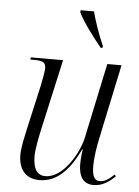

<svg xmlns="http://www.w3.org/2000/svg" viewBox="-55 -809 624 861"><g transform="rotate(5 257.5 -378.0)"><path d="M377 -606H385L386 -615C365 -663 343 -725 333 -766H273L272 -757C294 -711 337 -656 377 -606ZM399 10C440 10 472 -15 495 -38L489 -45C468 -25 449 -10 424 -10C398 -10 390 -36 390 -77C390 -111 398 -165 406 -200L477 -536H413L342 -201C329 -134 262 -11 180 -11C141 -11 124 -41 124 -97C124 -127 136 -187 145 -227L214 -536H69L67 -526H81C121 -526 137 -521 137 -493C137 -480 131 -446 125 -417L81 -222C73 -184 60 -132 60 -97C60 -39 86 9 155 9C231 9 288 -47 334 -145H337C332 -116 331 -94 331 -79C331 -27 349 10 399 10Z"/></g></svg>

Font: Noto Serif Display SemiCondensed Light
Style: Italic
Weight: 300
Width: 4
Italic angle: -12°
Designer: Monotype Design Team
Foundry: Monotype Imaging Inc.
Version: Version 2.009